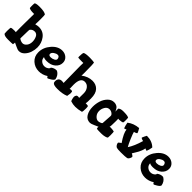

<svg xmlns="http://www.w3.org/2000/svg" viewBox="234 -1967 3191 3191"><g transform="rotate(45 1829.5 -371.0)"><path d="M15 -683Q15 -728 19 -739L20 -740Q22 -742 28 -745Q34 -748 43.5 -751Q53 -754 73 -756Q93 -758 118 -758Q236 -758 271 -728Q276 -718 276 -619Q276 -577 274.5 -539.5Q273 -502 273 -500Q315 -512 351 -512Q452 -512 511.5 -433.5Q571 -355 571 -254Q571 -196 551.5 -137Q532 -78 490 -35Q448 8 395 8Q362 8 313.5 -17.5Q265 -43 249 -48Q250 -47 250 -39Q250 -23 245 -4Q225 0 130 0Q41 0 22 -31Q19 -43 19 -87Q19 -166 27 -172Q43 -182 100 -182Q129 -182 136 -178Q135 -216 135 -290Q135 -336 135.5 -388.5Q136 -441 137 -505Q138 -569 138 -609Q134 -608 122 -608Q50 -608 19 -626Q15 -637 15 -683ZM263 -163Q263 -154 292 -140.5Q321 -127 345 -127Q384 -127 415 -165Q446 -203 446 -264Q446 -314 424.5 -360.5Q403 -407 356 -410Q320 -410 294.5 -392.5Q269 -375 268 -356Q267 -343 266.5 -319Q266 -295 265 -250Q264 -205 263 -163Z M637 -209Q637 -322 718.5 -416Q800 -510 901 -510Q963 -510 1007 -472Q1051 -434 1051 -373Q1051 -302 992.5 -251.5Q934 -201 838 -201Q783 -201 761 -218Q762 -170 795 -141.5Q828 -113 871 -113Q927 -113 962 -157Q962 -165 965 -174Q1009 -210 1060 -210Q1070 -210 1075 -209Q1141 -173 1156 -91Q1155 -83 1148.5 -74Q1142 -65 1135 -58.5Q1128 -52 1115 -43.5Q1102 -35 1094.5 -31Q1087 -27 1072.5 -19Q1058 -11 1056 -10Q1050 -10 1046 -11.5Q1042 -13 1038.5 -16.5Q1035 -20 1034 -21.5Q1033 -23 1030 -29.5Q1027 -36 1026 -37Q952 12 867 12Q772 12 704.5 -49Q637 -110 637 -209ZM793 -326Q793 -293 841 -293Q877 -293 910 -310Q943 -327 943 -352Q943 -369 931.5 -387.5Q920 -406 895 -406Q864 -406 828.5 -381Q793 -356 793 -326Z M1166 -639Q1166 -715 1179 -732Q1208 -750 1306 -750Q1335 -750 1372 -747Q1409 -744 1411 -742Q1421 -725 1421 -514Q1421 -448 1418 -440Q1511 -510 1611 -510Q1695 -510 1747.5 -455Q1800 -400 1800 -282Q1800 -186 1794 -163Q1796 -165 1804 -165Q1830 -165 1850 -160Q1859 -150 1859 -105Q1859 -36 1849 -20Q1774 0 1712 0Q1653 0 1602 -18Q1595 -23 1587 -53.5Q1579 -84 1579 -105Q1579 -124 1597 -148Q1608 -155 1626 -155Q1640 -155 1653 -150Q1653 -153 1653.5 -203.5Q1654 -254 1654 -260Q1654 -321 1620 -364.5Q1586 -408 1532 -408Q1433 -408 1433 -241Q1433 -222 1436 -144Q1448 -151 1467 -151Q1485 -151 1489 -146Q1499 -146 1499 -106Q1499 -96 1498 -90L1494 -69Q1492 -54 1489 -34Q1412 0 1289 0Q1204 0 1183 -28Q1174 -40 1174 -63Q1174 -148 1256 -148Q1278 -148 1295 -144Q1290 -374 1290 -545Q1290 -605 1292 -611Q1288 -611 1280 -610.5Q1272 -610 1265 -610Q1198 -610 1170 -614Q1166 -618 1166 -639Z M1916 -207Q1916 -279 1937.5 -346.5Q1959 -414 2006.5 -463Q2054 -512 2118 -512Q2147 -512 2169.5 -502Q2192 -492 2204.5 -477.5Q2217 -463 2225 -448.5Q2233 -434 2236 -424Q2239 -414 2240 -414Q2240 -468 2239 -485Q2259 -502 2280.5 -507.5Q2302 -513 2340 -513Q2370 -513 2393.5 -511Q2417 -509 2429 -506Q2441 -503 2448.5 -500Q2456 -497 2458 -496L2460 -495Q2464 -486 2464 -439Q2464 -391 2460 -382Q2457 -375 2428 -369.5Q2399 -364 2378 -364Q2368 -364 2356 -366Q2359 -360 2359 -315Q2359 -184 2350 -170Q2357 -173 2367 -173Q2411 -173 2453 -164Q2461 -158 2461 -79Q2461 -35 2458 -23Q2451 -12 2414 -2Q2377 8 2330 8Q2245 8 2225 4Q2218 -15 2218 -28Q2218 -36 2221 -40Q2209 -36 2153 -10Q2097 16 2072 16Q1995 16 1955.5 -49Q1916 -114 1916 -207ZM2041 -233Q2041 -177 2075.5 -138.5Q2110 -100 2148 -100Q2169 -100 2196 -111Q2223 -122 2225 -131Q2228 -177 2230.5 -215.5Q2233 -254 2234.5 -274.5Q2236 -295 2236 -301V-313Q2236 -334 2208.5 -354.5Q2181 -375 2147 -375Q2097 -375 2069 -329.5Q2041 -284 2041 -233Z M2512 -427Q2593 -492 2713 -502Q2722 -488 2737 -459.5Q2752 -431 2752 -422Q2750 -414 2728 -405Q2706 -396 2696 -396Q2705 -358 2742 -271.5Q2779 -185 2804 -144Q2866 -236 2912 -396Q2898 -397 2878.5 -404.5Q2859 -412 2856 -421Q2857 -427 2874.5 -463.5Q2892 -500 2895 -502Q3022 -502 3096 -427Q3086 -363 3068 -321Q3049 -325 3026 -336Q3022 -308 3009.5 -275.5Q2997 -243 2986.5 -223.5Q2976 -204 2953.5 -167Q2931 -130 2924 -118Q2952 -109 2972 -83Q2971 -63 2956.5 -37.5Q2942 -12 2925 -8Q2888 0 2785 0Q2703 0 2683 -8Q2664 -17 2650 -38.5Q2636 -60 2636 -83Q2642 -90 2660.5 -104Q2679 -118 2684 -118Q2586 -262 2582 -336Q2559 -325 2540 -321Q2522 -368 2512 -427Z M3132 -209Q3132 -322 3213.5 -416Q3295 -510 3396 -510Q3458 -510 3502 -472Q3546 -434 3546 -373Q3546 -302 3487.5 -251.5Q3429 -201 3333 -201Q3278 -201 3256 -218Q3257 -170 3290 -141.5Q3323 -113 3366 -113Q3422 -113 3457 -157Q3457 -165 3460 -174Q3504 -210 3555 -210Q3565 -210 3570 -209Q3636 -173 3651 -91Q3650 -83 3643.5 -74Q3637 -65 3630 -58.5Q3623 -52 3610 -43.5Q3597 -35 3589.5 -31Q3582 -27 3567.5 -19Q3553 -11 3551 -10Q3545 -10 3541 -11.5Q3537 -13 3533.5 -16.5Q3530 -20 3529 -21.5Q3528 -23 3525 -29.5Q3522 -36 3521 -37Q3447 12 3362 12Q3267 12 3199.5 -49Q3132 -110 3132 -209ZM3288 -326Q3288 -293 3336 -293Q3372 -293 3405 -310Q3438 -327 3438 -352Q3438 -369 3426.5 -387.5Q3415 -406 3390 -406Q3359 -406 3323.5 -381Q3288 -356 3288 -326Z"/></g></svg>

Font: Gorditas
Style: Regular
Weight: 400
Designer: Gustavo Dipre (gbrenda1987@gmail.com)
Foundry: Gustavo Dipre (gbrenda1987@gmail.com)
Version: Version 1.001